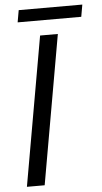

<svg xmlns="http://www.w3.org/2000/svg" viewBox="-57 -869 483 905"><g transform="rotate(-5 184.0 -416.5)"><path d="M241 -705H157L33 0H117ZM368 -833H67L57 -776H358Z"/></g></svg>

Font: Geom Light
Style: Italic
Weight: 300
Italic angle: -10°
Version: Version 1.102